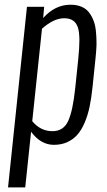

<svg xmlns="http://www.w3.org/2000/svg" viewBox="-20 -607 457 817"><path d="M14.2 190.4 94.7 -578.1H168L163.6 -530.3Q214.4 -586.9 279.8 -586.9Q307.1 -586.9 327.4 -578.1Q347.7 -569.3 359.9 -552.7Q372.1 -536.1 379.4 -515.6Q386.7 -495.1 388.7 -467.8Q390.6 -446.8 390.6 -427.2Q390.6 -420.4 390.6 -414.1Q389.6 -388.2 386.2 -356.4L373.5 -234.4Q368.7 -188.5 361.1 -152.3Q353.5 -116.2 340.3 -85.2Q327.1 -54.2 309.3 -33.9Q291.5 -13.7 266.4 -2.2Q241.2 9.3 209.5 9.3Q153.3 9.3 112.3 -46.4L87.4 190.4ZM203.6 -48.8Q250 -48.8 270 -92Q290 -135.3 300.3 -233.4L313 -356.4Q317.9 -403.3 317.9 -438Q317.9 -444.8 317.4 -451.7Q316.4 -490.2 301 -509.8Q285.6 -529.3 252.9 -529.3Q208.5 -529.3 158.7 -484.9L117.2 -91.3Q152.3 -48.8 203.6 -48.8Z"/></svg>

Font: Oswald
Style: Light
Weight: 300
Designer: Vernon Adams
Foundry: Vernon Adams
Version: 3.0; ttfautohint (v0.95.6-bc232) -l 8 -r 50 -G 200 -x 0 -w "